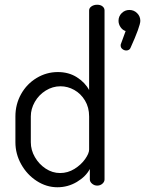

<svg xmlns="http://www.w3.org/2000/svg" viewBox="-20 -783 612 810"><path d="M572 -695Q572 -684.3 561.5 -655.2Q551 -626 531 -582Q529 -576 523.9 -573Q518.7 -570 513 -570Q504 -570 496.5 -575.9Q489 -581.7 489 -591.1Q489 -597 491 -600L510 -652Q497 -656 488.5 -668.5Q480 -681 480 -695.4Q480 -714.3 493.5 -727.7Q507 -741 526 -741Q545 -741 558.5 -727.5Q572 -714.1 572 -695ZM421 -739V-26Q421 -16 412 -8Q402.9 0 390 0Q378 0 368.5 -8Q359 -16 359 -26V-70Q342 -38 304.3 -15.5Q266.5 7 222.3 7Q176 7 135 -19.5Q94 -46 69.5 -89.8Q45 -133.6 45 -183V-292Q45 -343.1 69 -386.1Q93 -429 134.5 -454Q176 -479 224 -479Q270 -479 304.5 -457Q339 -435 356 -403V-739Q356 -749.3 366 -756.1Q376 -763 390 -763Q404 -763 412.5 -756.1Q421 -749.3 421 -739ZM233.5 -53Q266 -53 294.1 -70.4Q322.2 -87.9 339.1 -111.9Q356 -136 356 -152V-291.8Q356 -330 338.5 -359Q321 -388 293.3 -403.5Q265.7 -419 235.2 -419Q202 -419 172.9 -400.9Q143.8 -382.8 126.9 -353.2Q110 -323.5 110 -292V-182.9Q110 -150 127.2 -120.2Q144.4 -90.3 172.7 -71.7Q201 -53 233.5 -53Z"/></svg>

Font: Dosis
Style: Regular
Weight: 400
Designer: Edgar Tolentino, Pablo Impallari, Igino Marini
Foundry: Edgar Tolentino, Pablo Impallari, Igino Marini
Version: Version 1.007;Glyphs 3.1.1 (3134)